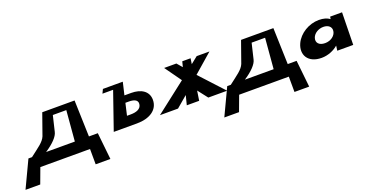

<svg xmlns="http://www.w3.org/2000/svg" viewBox="-190 -1280 4428 2317"><g transform="rotate(-20 2023.5 -121.5)"><path d="M416.6 -246 464.1 -445H637.1L604.1 -53H235.1C339.5 -121 405.1 -190 416.6 -246ZM899.1 -53H785.1L770.6 -520H355.6L258.6 -246C231.4 -179 157.5 -134 54.1 -53H8.1L-154.5 291H34.5L107.6 94H745.6L746.5 291H935.5Z M1384.3 -2C1545.3 -2 1663.5 -75 1661.8 -208C1659.7 -318 1566.9 -372 1443.9 -372H1356.9L1382.8 -482L1391.6 -520L1394.7 -534H1139.7L1114.8 -482H1251.8L1085.3 -2ZM1380.5 -284C1441.5 -284 1497 -268 1490.4 -212C1483.8 -149 1417.9 -130 1349.9 -130H1301.9L1337.5 -284Z M2541.2 -1 2259 -307 2502.4 -519H2338.4L2249.6 -448L2260.6 -520H2153.6L2136 -451L2077.4 -519H1920.4L2072 -307L1678.2 -1H1910.2L2053.8 -123L2023.3 -2H2182.3L2201.4 -127L2299.2 -1Z M2969.6 -246 3017.1 -445H3190.1L3157.1 -53H2788.1C2892.5 -121 2958.1 -190 2969.6 -246ZM3452.1 -53H3338.1L3323.6 -520H2908.6L2811.6 -246C2784.4 -179 2710.5 -134 2607.1 -53H2561.1L2398.5 291H2587.5L2660.6 94H3298.6L3299.5 291H3488.5Z M3566.6 -239C3506.5 -108 3573.4 17 3750.4 17C3833.4 17 3910.6 -17 3961.3 -61H3963.3L3955 0H4160L4167.7 -416H4014.7L4010.1 -386C3976.9 -411 3931 -425 3872 -425C3743 -425 3617.3 -348 3566.6 -239ZM3753.6 -239C3771.8 -293 3832.2 -328 3894.2 -328C3956.2 -328 3999.8 -293 3991.6 -239C3983.7 -181 3922.8 -136 3849.8 -136C3771.8 -136 3734.7 -181 3753.6 -239Z"/></g></svg>

Font: Hussar Milosc
Style: Obl
Weight: 700
Foundry: Cannot Into Space Fonts
Version: Version 1.02